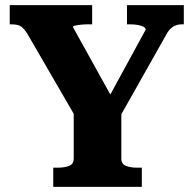

<svg xmlns="http://www.w3.org/2000/svg" viewBox="-20 -730 756 750"><path d="M268 -308 281 -263 88 -596Q79 -611 70 -620Q61 -629 50 -632Q39 -635 25 -635H18V-710H340V-635H326Q309 -635 295.5 -633.5Q282 -632 273.5 -630Q265 -628 265 -624L432 -323L385 -313L549 -614Q549 -621 540.5 -625.5Q532 -630 518 -632.5Q504 -635 487 -635H476V-710H698V-635H691Q677 -635 665.5 -630.5Q654 -626 644 -615.5Q634 -605 624 -585L440 -259L454 -308V-111Q454 -89 472 -82Q490 -75 517 -75H534V0H188V-75H205Q232 -75 250 -82Q268 -89 268 -111Z"/></svg>

Font: Roboto Serif
Style: Bold
Weight: 700
Designer: Greg Gazdowicz
Foundry: Commercial Type
Version: Version 1.008